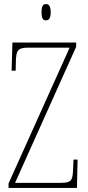

<svg xmlns="http://www.w3.org/2000/svg" viewBox="-20 -923 431 943"><path d="M206 -823C219 -823 229 -831 229 -863C229 -894 219 -903 206 -903C192 -903 184 -894 184 -863C184 -831 192 -823 206 -823ZM22 0H358L361 -139H341L339 -93C337 -39 332 -25 280 -25H54L354 -693V-714H41L37 -576H57L58 -620C59 -675 67 -689 119 -689H322L22 -22Z"/></svg>

Font: Noto Serif Bengali ExtraCondensed Thin
Style: Regular
Weight: 100
Width: 2
Designer: Juan Bruce, Universal Thirst, Indian Type Foundry and the Monotype Design Team.
Foundry: Monotype Imaging Inc.
Version: Version 2.003